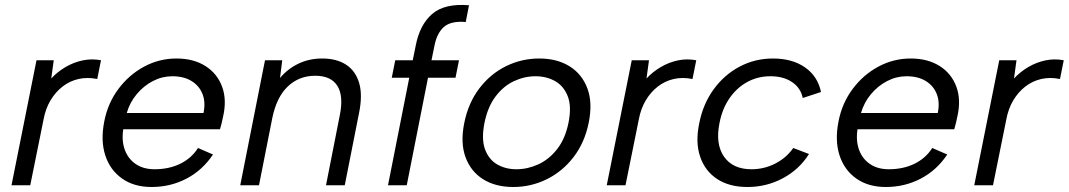

<svg xmlns="http://www.w3.org/2000/svg" viewBox="-20 -741 4275 768"><path d="M126 -500H195L185 -427Q210 -454 242.5 -473Q275 -492 311 -499.5Q347 -507 384 -500L369 -425Q329 -433 294 -425Q259 -417 230.5 -395Q202 -373 182 -339.5Q162 -306 154 -262L101 0H26Z M586 7Q516 7 468 -27Q420 -61 401 -120Q382 -179 397 -255Q411 -328 453.5 -385Q496 -442 556.5 -474.5Q617 -507 686 -507Q754 -507 801.5 -477Q849 -447 868.5 -394Q888 -341 872 -273Q870 -262 867 -250Q864 -238 860 -224H473Q466 -177 479.5 -141Q493 -105 523.5 -84.5Q554 -64 598 -64Q656 -64 701 -86Q746 -108 772 -149L832 -123Q790 -60 726 -26.5Q662 7 586 7ZM794 -289Q803 -332 790 -365Q777 -398 746 -417Q715 -436 669 -436Q629 -436 592 -417Q555 -398 527 -364.5Q499 -331 487 -289Z M1040 -500H1109L1100 -429Q1131 -466 1174 -486.5Q1217 -507 1269 -507Q1326 -507 1364 -482.5Q1402 -458 1416.5 -409.5Q1431 -361 1416 -288L1359 0H1284L1339 -279Q1355 -357 1329.5 -397.5Q1304 -438 1241 -438Q1176 -438 1131 -395Q1086 -352 1069 -268L1016 0H941Z M1643 -559Q1659 -642 1708.5 -685Q1758 -728 1856 -720L1843 -653Q1784 -658 1756 -633.5Q1728 -609 1718 -559L1706 -500H1816L1802 -430H1692L1607 0H1532L1617 -430H1547L1561 -500H1631Z M2033 7Q1962 7 1912.5 -24Q1863 -55 1842 -112.5Q1821 -170 1837 -249Q1853 -329 1897 -387Q1941 -445 2003.5 -476Q2066 -507 2137 -507Q2208 -507 2258 -476Q2308 -445 2329.5 -387.5Q2351 -330 2335 -251Q2319 -171 2274.5 -113Q2230 -55 2167 -24Q2104 7 2033 7ZM2046 -64Q2090 -64 2133 -83.5Q2176 -103 2208.5 -144.5Q2241 -186 2254 -250Q2267 -315 2251 -356Q2235 -397 2200.5 -416.5Q2166 -436 2122 -436Q2078 -436 2036 -416.5Q1994 -397 1962.5 -355.5Q1931 -314 1918 -250Q1905 -185 1920 -144Q1935 -103 1968.5 -83.5Q2002 -64 2046 -64Z M2507 -500H2576L2566 -427Q2591 -454 2623.5 -473Q2656 -492 2692 -499.5Q2728 -507 2765 -500L2750 -425Q2710 -433 2675 -425Q2640 -417 2611.5 -395Q2583 -373 2563 -339.5Q2543 -306 2535 -262L2482 0H2407Z M2970 7Q2897 7 2848.5 -25Q2800 -57 2780.5 -114.5Q2761 -172 2777 -248Q2792 -325 2834.5 -383.5Q2877 -442 2938.5 -474.5Q3000 -507 3072 -507Q3149 -507 3200 -471.5Q3251 -436 3264 -373L3191 -349Q3183 -389 3148.5 -412.5Q3114 -436 3062 -436Q3011 -436 2969 -413Q2927 -390 2898 -348Q2869 -306 2858 -249Q2841 -165 2876 -114.5Q2911 -64 2986 -64Q3037 -64 3081.5 -87Q3126 -110 3153 -149L3216 -125Q3177 -63 3111.5 -28Q3046 7 2970 7Z M3523 7Q3453 7 3405 -27Q3357 -61 3338 -120Q3319 -179 3334 -255Q3348 -328 3390.5 -385Q3433 -442 3493.5 -474.5Q3554 -507 3623 -507Q3691 -507 3738.5 -477Q3786 -447 3805.5 -394Q3825 -341 3809 -273Q3807 -262 3804 -250Q3801 -238 3797 -224H3410Q3403 -177 3416.5 -141Q3430 -105 3460.5 -84.5Q3491 -64 3535 -64Q3593 -64 3638 -86Q3683 -108 3709 -149L3769 -123Q3727 -60 3663 -26.5Q3599 7 3523 7ZM3731 -289Q3740 -332 3727 -365Q3714 -398 3683 -417Q3652 -436 3606 -436Q3566 -436 3529 -417Q3492 -398 3464 -364.5Q3436 -331 3424 -289Z M3977 -500H4046L4036 -427Q4061 -454 4093.5 -473Q4126 -492 4162 -499.5Q4198 -507 4235 -500L4220 -425Q4180 -433 4145 -425Q4110 -417 4081.5 -395Q4053 -373 4033 -339.5Q4013 -306 4005 -262L3952 0H3877Z"/></svg>

Font: Albert Sans
Style: Italic
Weight: 400
Italic angle: -11.25°
Designer: Andreas Rasmussen
Foundry: a.Foundry
Version: Version 1.025